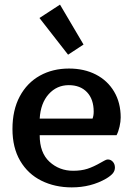

<svg xmlns="http://www.w3.org/2000/svg" viewBox="-20 -798 574 832"><path d="M151 -720 240 -778 342 -605 275 -561ZM34 -239Q34 -321 65.5 -380Q97 -439 152.5 -470Q208 -501 279 -501Q345 -501 395.5 -475Q446 -449 474.5 -401Q503 -353 503 -289Q503 -271 498 -249Q493 -227 485 -212H152Q152 -136 194.5 -97Q237 -58 297 -58Q332 -58 358.5 -66.5Q385 -75 418 -94Q422 -96 431.5 -101.5Q441 -107 447 -107Q460 -107 469 -97Q478 -87 478 -72Q478 -58 469 -47Q460 -36 440 -24Q374 14 291 14Q218 14 159.5 -15Q101 -44 67.5 -101Q34 -158 34 -239ZM381 -284Q386 -297 386 -314Q386 -368 357 -398.5Q328 -429 278 -429Q226 -429 191 -390Q156 -351 152 -284Z"/></svg>

Font: MaitreeSemiBold
Style: Regular
Weight: 600
Designer: CadsonDemak Team
Foundry: CadsonDemak
Version: Version 1.000